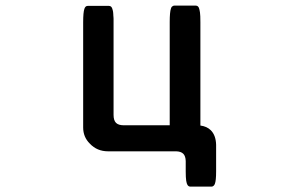

<svg xmlns="http://www.w3.org/2000/svg" viewBox="-20 -528 1040 691"><path d="M279.3 -69.3V-447.3Q279.3 -483.9 283.7 -496.1Q285.2 -501 288.1 -503.9Q291 -506.8 295.9 -506.8H372.1Q377 -506.8 379.9 -503.9Q382.8 -501 383.8 -497.6Q386.2 -490.7 387 -485.1Q387.7 -479.5 387.7 -477.1Q387.7 -474.6 387.9 -471.9Q388.2 -469.2 388.4 -466.3Q388.7 -463.4 388.7 -460.4Q388.7 -454.6 388.7 -447.3V-114.3Q388.7 -94.7 397.5 -85.9Q406.2 -77.1 425.8 -77.1H590.8V-448.2Q590.8 -484.9 595.2 -497.1Q596.7 -502 598.4 -503.7Q600.1 -505.4 601.6 -505.9Q604 -507.8 607.4 -507.8H684.6Q689.5 -507.8 692.4 -504.9Q695.3 -502 696.3 -498.5Q698.2 -493.2 699.7 -483.2Q701.2 -473.1 701.2 -448.2V-76.2Q724.6 -73.2 738.8 -59.1Q756.8 -41 757.8 -7.3V-6.8V88.9Q757.8 122.1 753.4 133.3Q751 140.1 745.6 142.6Q743.7 143.6 741.2 143.6H665Q658.7 143.6 654.8 137.7Q651.9 133.3 650.1 122.3Q648.4 111.3 648.4 88.9V51.8Q647.9 33.7 639.6 25.4Q631.3 17.1 614.3 16.6H369.1Q329.1 16.6 303.2 -11.2Q279.3 -34.7 279.3 -69.3Z"/></svg>

Font: YuPearl-SemiBold
Style: SemiBold
Weight: 600
Designer: Max Yao
Foundry: Max-Everyday
Version: Version 1.011; ttfautohint (v1.8.3)